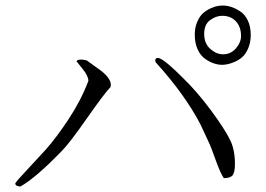

<svg xmlns="http://www.w3.org/2000/svg" viewBox="-20 -697 960 693"><path d="M683 -572Q683 -598 692 -618.5Q701 -639 713 -649.5Q725 -660 740.5 -667Q756 -674 766.5 -675.5Q777 -677 785 -677Q799 -677 814.5 -672Q830 -667 847 -656Q864 -645 874.5 -623Q885 -601 885 -571Q885 -544 876 -523Q867 -502 854.5 -491Q842 -480 826.5 -473.5Q811 -467 800 -465Q789 -463 782 -463Q768 -463 752.5 -468Q737 -473 720.5 -484.5Q704 -496 693.5 -518.5Q683 -541 683 -572ZM785 -501Q813 -501 831.5 -522.5Q850 -544 850 -567Q850 -600 831.5 -620Q813 -640 782 -640Q760 -640 738.5 -624.5Q717 -609 717 -574.5Q717 -540 739 -520.5Q761 -501 785 -501ZM788 -54Q777 -68 758 -120.5Q739 -173 737 -176L704 -247Q648 -355 543 -471Q539 -477 541 -482.5Q543 -488 549 -488Q561 -488 590 -463Q613 -443 632 -424L640 -416Q690 -368 740.5 -300Q791 -232 811 -191Q828 -156 828 -105Q828 -76 820 -65Q812 -54 788 -54ZM299 -405Q299 -423 278 -448.5Q257 -474 256 -476Q260 -482 272 -482Q280 -482 293 -479L347 -440Q380 -413 380 -391Q380 -387 379 -383Q356 -359 293 -269Q230 -179 203 -152Q109 -55 54 -24Q36 -24 35 -35Q40 -44 74 -80L146 -158Q184 -201 228 -267.5Q272 -334 299 -405Z"/></svg>

Font: cwTeXMing
Style: Medium
Weight: 500
Version: Version 1.17